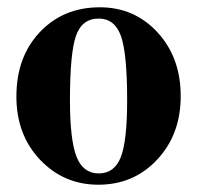

<svg xmlns="http://www.w3.org/2000/svg" viewBox="-20 -493 540 527"><path d="M476 -229Q476 -124 411.5 -55Q347 14 250 14Q155 14 90 -54.5Q25 -123 25 -228Q25 -337 89.5 -405Q154 -473 254 -473Q349 -473 412.5 -404Q476 -335 476 -229ZM329 -218Q329 -346 312 -394Q295 -442 251 -442Q205 -442 188.5 -394.5Q172 -347 172 -218Q172 -109 190 -63Q208 -17 251 -17Q294 -17 311.5 -61.5Q329 -106 329 -218Z"/></svg>

Font: STIX
Style: Bold
Weight: 700
Designer: MicroPress Inc., with final additions and corrections provided by Coen Hoffman, Elsevier (retired)
Version: Version 1.1.1